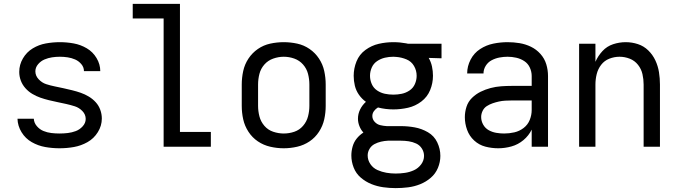

<svg xmlns="http://www.w3.org/2000/svg" viewBox="-20 -755 3496 988"><path d="M286 8Q324 8 360.5 1.5Q397 -5 430 -23.5Q463 -42 483.5 -75Q504 -108 504 -145Q504 -168 496 -190Q488 -212 472.5 -229Q457 -246 437 -258Q417 -270 395.5 -277.5Q374 -285 351.5 -290.5Q329 -296 306.5 -301Q284 -306 261.5 -310.5Q239 -315 217.5 -322Q196 -329 179 -347Q162 -365 162 -388Q162 -408 176 -424.5Q190 -441 209 -449Q228 -457 248 -460Q268 -463 288 -463Q308 -463 328 -460Q348 -457 366.5 -449Q385 -441 398.5 -425Q412 -409 412 -389H496Q496 -424 477 -456Q458 -488 426.5 -506.5Q395 -525 359.5 -531.5Q324 -538 288 -538Q252 -538 216 -531.5Q180 -525 148.5 -506Q117 -487 98 -454.5Q79 -422 79 -385Q79 -362 87 -340.5Q95 -319 110.5 -301.5Q126 -284 146 -272Q166 -260 187.5 -252.5Q209 -245 231.5 -239.5Q254 -234 276 -229.5Q298 -225 320.5 -220Q343 -215 365 -208Q387 -201 404 -183.5Q421 -166 421 -143Q421 -122 405.5 -105Q390 -88 370 -80.5Q350 -73 329 -70.5Q308 -68 286 -68Q265 -68 244 -70.5Q223 -73 203.5 -81Q184 -89 169.5 -106Q155 -123 154 -144H70Q71 -107 91 -74.5Q111 -42 143.5 -23.5Q176 -5 212.5 1.5Q249 8 286 8Z M822 0H1065V-76H906V-735H663V-660H822Z M1440 8Q1475 8 1509.5 0Q1544 -8 1573 -27.5Q1602 -47 1621.5 -77Q1641 -107 1648.5 -141Q1656 -175 1656 -210V-320Q1656 -355 1648.5 -389.5Q1641 -424 1621.5 -453.5Q1602 -483 1573 -503Q1544 -523 1509.5 -530.5Q1475 -538 1440 -538Q1405 -538 1370.5 -530.5Q1336 -523 1307 -503Q1278 -483 1258.5 -453.5Q1239 -424 1231.5 -389.5Q1224 -355 1224 -320V-210Q1224 -175 1231.5 -141Q1239 -107 1258.5 -77Q1278 -47 1307 -27.5Q1336 -8 1370.5 0Q1405 8 1440 8ZM1440 -68Q1413 -68 1386 -77Q1359 -86 1340.5 -107.5Q1322 -129 1315 -156Q1308 -183 1308 -210V-320Q1308 -348 1315 -375Q1322 -402 1340.5 -423Q1359 -444 1386 -453.5Q1413 -463 1440 -463Q1468 -463 1494.5 -453.5Q1521 -444 1539.5 -423Q1558 -402 1565 -375Q1572 -348 1572 -320V-210Q1572 -183 1565 -156Q1558 -129 1539.5 -107.5Q1521 -86 1494.5 -77Q1468 -68 1440 -68Z M2016 213Q2048 213 2080 209Q2112 205 2142 193Q2172 181 2196.5 160Q2221 139 2233.5 109Q2246 79 2246 47Q2246 11 2230 -22.5Q2214 -56 2182 -74.5Q2150 -93 2114.5 -99.5Q2079 -106 2043 -106H1989Q1983 -106 1977 -106H1970Q1953 -107 1936.5 -111Q1920 -115 1908 -128Q1896 -141 1896 -158Q1896 -172 1904.5 -183.5Q1913 -195 1925 -202Q1944 -197 1964 -194.5Q1984 -192 2004 -192Q2042 -192 2079.5 -200.5Q2117 -209 2148 -232.5Q2179 -256 2193.5 -291.5Q2208 -327 2208 -365Q2208 -389 2203 -412.5Q2198 -436 2186 -457L2252 -455V-530H2079L2070 -532Q2054 -535 2037.5 -536.5Q2021 -538 2004 -538Q1966 -538 1929 -529.5Q1892 -521 1860.5 -498Q1829 -475 1814.5 -439Q1800 -403 1800 -365Q1800 -339 1806 -314Q1812 -289 1827 -267.5Q1842 -246 1863 -231Q1844 -214 1833 -191.5Q1822 -169 1822 -144Q1822 -125 1829.5 -106Q1837 -87 1850 -73Q1830 -60 1815.5 -42Q1801 -24 1794.5 -1Q1788 22 1788 45Q1788 77 1800 107.5Q1812 138 1836.5 159Q1861 180 1890.5 192Q1920 204 1952 208.5Q1984 213 2016 213ZM2016 138Q1992 138 1968.5 134Q1945 130 1922.5 120Q1900 110 1886 89.5Q1872 69 1872 45Q1872 27 1881.5 11Q1891 -5 1907 -13.5Q1923 -22 1940.5 -26Q1958 -30 1976 -31Q1979 -31 1982.5 -31Q1986 -31 1989 -31H2043Q2063 -31 2083 -28Q2103 -25 2121.5 -16.5Q2140 -8 2151 9.5Q2162 27 2162 47Q2162 71 2147 91Q2132 111 2110 121Q2088 131 2064 134.5Q2040 138 2016 138ZM2004 -268Q1982 -268 1960.5 -272.5Q1939 -277 1920.5 -289.5Q1902 -302 1893 -322.5Q1884 -343 1884 -365Q1884 -387 1893 -407.5Q1902 -428 1920.5 -440.5Q1939 -453 1960.5 -458Q1982 -463 2004 -463L2020 -462Q2046 -460 2071.5 -449.5Q2097 -439 2110.5 -415.5Q2124 -392 2124 -365Q2124 -343 2115 -322.5Q2106 -302 2087.5 -289.5Q2069 -277 2047.5 -272.5Q2026 -268 2004 -268Z M2544 8Q2578 8 2612 -1.5Q2646 -11 2673.5 -34Q2701 -57 2716 -88V0H2800V-364Q2800 -395 2791 -424.5Q2782 -454 2761 -477.5Q2740 -501 2712 -514.5Q2684 -528 2653.5 -533Q2623 -538 2592 -538Q2555 -538 2518.5 -530.5Q2482 -523 2450.5 -502.5Q2419 -482 2401.5 -448Q2384 -414 2384 -378V-377H2468Q2468 -398 2479.5 -416.5Q2491 -435 2510 -445Q2529 -455 2550 -459Q2571 -463 2592 -463Q2614 -463 2636.5 -458Q2659 -453 2678 -440.5Q2697 -428 2706.5 -407Q2716 -386 2716 -364V-313H2613Q2586 -313 2558.5 -311Q2531 -309 2504.5 -302Q2478 -295 2453.5 -283Q2429 -271 2409 -251.5Q2389 -232 2380.5 -205.5Q2372 -179 2372 -152Q2372 -119 2383.5 -87Q2395 -55 2420 -32Q2445 -9 2477.5 -0.5Q2510 8 2544 8ZM2574 -68Q2554 -68 2533.5 -71.5Q2513 -75 2495 -85Q2477 -95 2466.5 -113.5Q2456 -132 2456 -153Q2456 -169 2463.5 -184.5Q2471 -200 2485 -209Q2499 -218 2515 -223.5Q2531 -229 2547 -232.5Q2563 -236 2579.5 -237Q2596 -238 2613 -238H2716V-189Q2716 -163 2706 -138Q2696 -113 2674.5 -96.5Q2653 -80 2627 -74Q2601 -68 2574 -68Z M2960 0H3044V-320Q3044 -347 3050.5 -373.5Q3057 -400 3073.5 -421.5Q3090 -443 3115.5 -453Q3141 -463 3168 -463Q3195 -463 3220.5 -453Q3246 -443 3263 -421.5Q3280 -400 3286 -373.5Q3292 -347 3292 -320V0H3376V-320Q3376 -352 3371 -383.5Q3366 -415 3352.5 -444Q3339 -473 3316 -495.5Q3293 -518 3262.5 -528Q3232 -538 3200 -538Q3167 -538 3135 -527.5Q3103 -517 3080 -492Q3057 -467 3044 -437V-530H2960Z"/></svg>

Font: Iosevka SS01 Extended
Style: Regular
Weight: 400
Width: 7
Monospace: yes
Designer: Belleve Invis
Foundry: Belleve Invis
Version: Version 3.4.7; ttfautohint (v1.8.3)